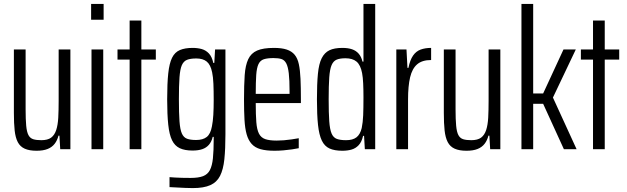

<svg xmlns="http://www.w3.org/2000/svg" viewBox="-20 -763 3206 982"><path d="M167 8Q130 8 106.5 -2.5Q83 -13 71 -36Q59 -59 55 -95.5Q51 -132 51 -185V-510H111V-204Q111 -152 114 -120Q117 -88 125.5 -72Q134 -56 150 -51Q166 -46 191 -46Q224 -46 241.5 -59Q259 -72 267.5 -98Q276 -124 278 -161.5Q280 -199 280 -248V-510H340V0H288L284 -69H279Q273 -45 259.5 -27.5Q246 -10 223.5 -1Q201 8 167 8Z M446 -662V-743H510V-662ZM448 0V-510H508V0Z M643 0V-458H581V-510H643V-658H703V-510H777V-458H703V0Z M966 199Q946 199 926 198Q906 197 886.5 196Q867 195 847 194V143Q859 144 875 145Q891 146 911.5 146.5Q932 147 955 147Q995 147 1018.5 138Q1042 129 1053.5 107Q1065 85 1069 46.5Q1073 8 1073 -52V-63H1068Q1062 -38 1048.5 -22.5Q1035 -7 1014.5 0Q994 7 965 7Q925 7 899.5 -5Q874 -17 860 -45.5Q846 -74 840.5 -125.5Q835 -177 835 -255Q835 -336 840.5 -387.5Q846 -439 860 -467.5Q874 -496 900 -507Q926 -518 965 -518Q991 -518 1012 -512Q1033 -506 1048.5 -489.5Q1064 -473 1071 -441H1076L1080 -510H1133V-76Q1133 -1 1127.5 51.5Q1122 104 1105.5 136.5Q1089 169 1055.5 184Q1022 199 966 199ZM983 -47Q1018 -47 1037.5 -62.5Q1057 -78 1064 -117Q1069 -142 1071 -175Q1073 -208 1073 -252Q1073 -299 1071.5 -334.5Q1070 -370 1065 -393Q1057 -432 1037.5 -448Q1018 -464 984 -464Q954 -464 936.5 -457Q919 -450 910 -429.5Q901 -409 898 -367Q895 -325 895 -255Q895 -185 898 -143Q901 -101 910 -80.5Q919 -60 936.5 -53.5Q954 -47 983 -47Z M1384 8Q1341 8 1312.5 0Q1284 -8 1267 -27Q1250 -46 1241.5 -76Q1233 -106 1230.5 -150Q1228 -194 1228 -254Q1228 -328 1231.5 -378.5Q1235 -429 1249.5 -460Q1264 -491 1295 -504.5Q1326 -518 1381 -518Q1421 -518 1446.5 -509.5Q1472 -501 1487 -483Q1502 -465 1508.5 -434.5Q1515 -404 1517 -359.5Q1519 -315 1519 -256V-236H1288Q1288 -176 1291 -138Q1294 -100 1304.5 -79.5Q1315 -59 1336.5 -51.5Q1358 -44 1395 -44Q1412 -44 1431.5 -45.5Q1451 -47 1471 -50Q1491 -53 1508 -56V-5Q1494 -2 1473.5 1Q1453 4 1429.5 6Q1406 8 1384 8ZM1461 -262V-296Q1461 -354 1457 -388Q1453 -422 1444 -439Q1435 -456 1419.5 -461Q1404 -466 1379 -466Q1348 -466 1329.5 -460Q1311 -454 1302 -435Q1293 -416 1290.5 -379.5Q1288 -343 1288 -283H1480Z M1731 8Q1691 8 1665.5 -3.5Q1640 -15 1626 -44Q1612 -73 1606.5 -124Q1601 -175 1601 -255Q1601 -334 1606 -385.5Q1611 -437 1625.5 -465.5Q1640 -494 1665 -506Q1690 -518 1731 -518Q1760 -518 1780.5 -511Q1801 -504 1814.5 -488.5Q1828 -473 1834 -448H1839V-743H1899V0H1846L1842 -68H1837Q1830 -37 1814.5 -20.5Q1799 -4 1778 2Q1757 8 1731 8ZM1750 -46Q1784 -46 1803 -60.5Q1822 -75 1830 -108Q1836 -137 1837.5 -173Q1839 -209 1839 -266Q1839 -305 1837.5 -336.5Q1836 -368 1832 -389Q1824 -431 1803.5 -448Q1783 -465 1747 -465Q1719 -465 1702 -458Q1685 -451 1676 -430Q1667 -409 1664 -367Q1661 -325 1661 -255Q1661 -185 1664 -143Q1667 -101 1676 -80Q1685 -59 1703 -52.5Q1721 -46 1750 -46Z M2007 0V-510H2059L2064 -416H2069Q2077 -456 2092.5 -478.5Q2108 -501 2131.5 -509.5Q2155 -518 2185 -518V-456Q2139 -456 2113.5 -434Q2088 -412 2077.5 -367.5Q2067 -323 2067 -254V0Z M2366 8Q2329 8 2305.5 -2.5Q2282 -13 2270 -36Q2258 -59 2254 -95.5Q2250 -132 2250 -185V-510H2310V-204Q2310 -152 2313 -120Q2316 -88 2324.5 -72Q2333 -56 2349 -51Q2365 -46 2390 -46Q2423 -46 2440.5 -59Q2458 -72 2466.5 -98Q2475 -124 2477 -161.5Q2479 -199 2479 -248V-510H2539V0H2487L2483 -69H2478Q2472 -45 2458.5 -27.5Q2445 -10 2422.5 -1Q2400 8 2366 8Z M2647 0V-743H2707V-285H2758L2862 -510H2925L2808 -264L2929 0H2864L2758 -232H2707V0Z M3013 0V-458H2951V-510H3013V-658H3073V-510H3147V-458H3073V0Z"/></svg>

Font: Saira ExtraCondensed
Style: Regular
Weight: 400
Width: 2
Designer: Hector Gatti with collaboration of the Omnibus-Type team
Foundry: Omnibus-Type
Version: Version 1.101